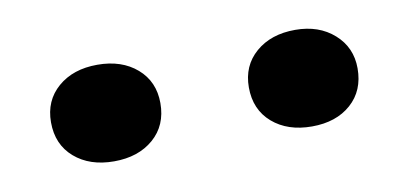

<svg xmlns="http://www.w3.org/2000/svg" viewBox="-32 -852 595 280"><g transform="rotate(-10 266.0 -712.5)"><path d="M39 -713Q39 -745 61.5 -764.5Q84 -784 120 -784Q156 -784 178.5 -764.5Q201 -745 201 -713Q201 -680 178.5 -660.5Q156 -641 120 -641Q84 -641 61.5 -660.5Q39 -680 39 -713ZM332 -713Q332 -745 354.5 -764.5Q377 -784 413 -784Q448 -784 470.5 -764Q493 -744 493 -713Q493 -680 471 -660.5Q449 -641 413 -641Q377 -641 354.5 -660.5Q332 -680 332 -713Z"/></g></svg>

Font: Unbounded Variable
Style: Regular
Weight: 400
Designer: Luke Prowse, Jean-Baptiste Morizot, Fátima Lázaro, Florian Runge
Foundry: NaN
Version: Version 1.600;FEAKit 1.0